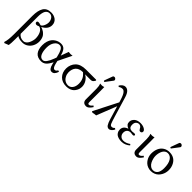

<svg xmlns="http://www.w3.org/2000/svg" viewBox="169 -1862 3261 3261"><g transform="rotate(45 1799.5 -231.5)"><path d="M147.9 58.1Q147.9 161.6 139.2 204.1L60.5 234.9L49.3 217.3Q73.2 155.3 73.2 7.3V-428.7Q73.2 -561.5 116.5 -629.6Q159.7 -697.8 262.2 -697.8Q293.5 -697.8 322 -688.7Q350.6 -679.7 373.5 -662.6Q396.5 -645.5 410.4 -617.9Q424.3 -590.3 424.3 -556.2Q424.3 -460 313 -402.3Q326.7 -397.9 336.2 -394.3Q345.7 -390.6 363 -381.8Q380.4 -373 392.6 -363.8Q404.8 -354.5 419.7 -338.4Q434.6 -322.3 443.8 -304.2Q453.1 -286.1 459.5 -260Q465.8 -233.9 465.8 -203.6Q465.8 -147.5 441.7 -98.1Q417.5 -48.8 372.3 -18.3Q327.1 12.2 272 12.2Q189 12.2 147.9 -19.5ZM147.9 -73.7Q164.1 -49.3 193.6 -33.2Q223.1 -17.1 265.6 -17.1Q293.5 -17.1 317.1 -36.1Q340.8 -55.2 354.7 -84Q368.7 -112.8 376.5 -143.3Q384.3 -173.8 384.3 -199.7Q384.3 -229 378.4 -258.3Q372.6 -287.6 360.6 -314.5Q348.6 -341.3 327.9 -360.6Q307.1 -379.9 280.3 -385.3Q250 -370.1 231.9 -370.1Q216.3 -370.1 205.3 -378.7Q194.3 -387.2 194.3 -402.8Q194.3 -415 202.6 -421.6Q210.9 -428.2 222.7 -428.2Q248 -428.2 282.7 -415.5Q301.8 -419.4 317.9 -443.6Q334 -467.8 342 -495.8Q350.1 -523.9 350.1 -546.4Q350.1 -595.7 322.8 -632.1Q295.4 -668.5 252.4 -668.5Q237.8 -668.5 225.1 -665Q212.4 -661.6 197.8 -650.4Q183.1 -639.2 172.6 -620.6Q162.1 -602.1 155 -568.4Q147.9 -534.7 147.9 -490.2Z M915 -189 928.7 -131.3Q938.5 -91.3 952.9 -70.1Q967.3 -48.8 984.4 -48.8Q1003.9 -48.8 1014.6 -56.4Q1025.4 -64 1038.1 -86.4L1064.9 -76.7Q1047.9 -29.3 1027.1 -8.5Q1006.3 12.2 974.1 12.2Q918 12.2 894.5 -88.9L885.3 -128.4Q848.1 -53.2 810.3 -20.5Q772.5 12.2 721.7 12.2Q629.9 12.2 586.7 -43Q543.5 -98.1 543.5 -195.8Q543.5 -249 556.9 -292Q570.3 -335 591.8 -362.3Q613.3 -389.6 641.6 -408.2Q669.9 -426.8 698.2 -434.3Q726.6 -441.9 755.4 -441.9Q810.1 -441.9 841.6 -404.5Q873 -367.2 890.6 -293V-292L942.9 -433.6Q950.2 -433.6 966.6 -431.2Q982.9 -428.7 990.7 -428.7Q998.5 -428.7 1013.7 -431.2Q1028.8 -433.6 1034.7 -433.6ZM864.3 -219.7 859.4 -241.2Q850.1 -280.8 841.1 -308.3Q832 -335.9 819.3 -359.9Q806.6 -383.8 789.6 -395.8Q772.5 -407.7 750.5 -407.7Q698.7 -407.7 661.4 -355.2Q624 -302.7 624 -219.2Q624 -131.3 649.2 -76.7Q674.3 -22 727.1 -22Q760.3 -22 791 -63.2Q821.8 -104.5 849.1 -178.7Z M1543.9 -360.8H1408.2Q1456.5 -335.4 1489.5 -285.2Q1522.5 -234.9 1522.5 -171.9Q1522.5 -152.3 1517.6 -130.6Q1512.7 -108.9 1498.8 -82.8Q1484.9 -56.6 1464.1 -36.1Q1443.4 -15.6 1407.5 -1.7Q1371.6 12.2 1326.7 12.2Q1225.1 12.2 1167 -47.6Q1108.9 -107.4 1108.9 -203.6Q1108.9 -249.5 1126 -292.2Q1143.1 -335 1173.8 -365.7Q1236.8 -428.7 1363.3 -428.7H1604.5L1615.7 -417.5Q1600.1 -388.2 1585 -374.5Q1569.8 -360.8 1543.9 -360.8ZM1333 -22Q1382.3 -22 1414.6 -63.7Q1446.8 -105.5 1446.8 -174.8Q1446.8 -218.8 1435.8 -252.7Q1424.8 -286.6 1406.7 -310.3Q1388.7 -334 1357.9 -361.3Q1311 -361.3 1276.9 -347.7Q1242.7 -334 1222.9 -309.8Q1203.1 -285.6 1193.8 -255.1Q1184.6 -224.6 1184.6 -187.5Q1184.6 -166.5 1189.9 -144.3Q1195.3 -122.1 1207.3 -100.1Q1219.2 -78.1 1236.1 -60.8Q1252.9 -43.5 1278.1 -32.7Q1303.2 -22 1333 -22Z M1793.5 -683.1Q1808.6 -683.1 1821.5 -671.6Q1834.5 -660.2 1834.5 -645Q1834.5 -636.7 1829.6 -629.9L1737.8 -508.3Q1731.9 -500.5 1726.6 -500.5Q1720.7 -500.5 1716.1 -504.6Q1711.4 -508.8 1711.4 -514.2Q1711.4 -516.6 1713.4 -523.4L1765.6 -666Q1768.6 -673.8 1776.6 -678.5Q1784.7 -683.1 1793.5 -683.1ZM1718.3 -322.3Q1718.3 -391.1 1700.2 -428.7L1702.6 -430.7Q1712.9 -428.7 1741.7 -428.7Q1767.1 -428.7 1791.5 -439Q1793 -375 1793 -342.8V-86.4Q1793 -62 1797.6 -51.3Q1802.2 -40.5 1815.9 -40.5Q1835 -40.5 1850.6 -52.7Q1866.2 -64.9 1883.3 -87.4L1904.3 -69.8Q1885.3 -37.1 1857.9 -12.5Q1830.6 12.2 1801.3 12.2Q1759.8 12.2 1739 -9.8Q1718.3 -31.7 1718.3 -71.3Z M2433.6 -60.1Q2419.9 -30.3 2395.8 -9Q2371.6 12.2 2350.1 12.2Q2314.5 12.2 2292.5 -19.8Q2270.5 -51.8 2248 -126L2176.8 -362.8L2034.2 0Q1983.4 2.9 1959 12.2L1934.1 0L2155.3 -435.1L2142.6 -478Q2127.9 -526.9 2112.5 -560.3Q2097.2 -593.8 2083 -609.4Q2068.8 -625 2057.6 -630.9Q2046.4 -636.7 2034.2 -636.7Q1994.6 -636.7 1963.4 -611.8L1945.8 -629.4Q1992.2 -697.8 2043.5 -697.8Q2126 -697.8 2164.6 -568.8L2271 -213.9Q2302.2 -109.4 2316.7 -79.1Q2331.1 -48.8 2354 -48.8Q2372.1 -48.8 2384 -54Q2396 -59.1 2411.1 -76.7Z M2566.4 -118.7Q2566.4 -77.6 2593.3 -49.8Q2620.1 -22 2663.6 -22Q2723.1 -22 2788.1 -67.4L2803.2 -47.9Q2775.4 -22 2736.3 -4.9Q2697.3 12.2 2653.3 12.2Q2613.8 12.2 2583.5 3.7Q2553.2 -4.9 2535.4 -17.8Q2517.6 -30.8 2506.6 -48.6Q2495.6 -66.4 2491.7 -82.5Q2487.8 -98.6 2487.8 -115.7Q2487.8 -195.8 2581.5 -227.1Q2543.5 -242.2 2525.4 -263.9Q2507.3 -285.6 2507.3 -321.8Q2507.3 -335 2511.7 -349.9Q2516.1 -364.7 2527.3 -381.3Q2538.6 -397.9 2554.9 -411.1Q2571.3 -424.3 2598.9 -433.1Q2626.5 -441.9 2660.2 -441.9Q2716.3 -441.9 2755.6 -419.9Q2794.9 -397.9 2794.9 -370.1Q2794.9 -351.1 2783.7 -342.3Q2772.5 -333.5 2759.8 -333.5Q2744.6 -333.5 2735.6 -341.8Q2726.6 -350.1 2718.3 -366.2Q2710.4 -380.9 2704.8 -388.7Q2699.2 -396.5 2685.8 -404.5Q2672.4 -412.6 2654.3 -412.6Q2625.5 -412.6 2601.8 -390.6Q2578.1 -368.7 2578.1 -324.2Q2578.1 -276.4 2599.4 -257.8Q2620.6 -239.3 2656.7 -239.3Q2657.2 -239.3 2668.9 -240.5Q2680.7 -241.7 2693.1 -242.9Q2705.6 -244.1 2708 -244.1Q2736.8 -244.1 2736.8 -225.1Q2736.8 -204.1 2707 -204.1Q2703.1 -204.1 2681.6 -207Q2660.2 -210 2655.8 -210Q2614.3 -210 2590.3 -185.5Q2566.4 -161.1 2566.4 -118.7Z M2925.3 -322.3Q2925.3 -391.1 2907.2 -428.7L2909.7 -430.7Q2919.9 -428.7 2948.7 -428.7Q2974.1 -428.7 2998.5 -439Q3000 -375 3000 -342.8V-86.4Q3000 -62 3004.6 -51.3Q3009.3 -40.5 3022.9 -40.5Q3042 -40.5 3057.6 -52.7Q3073.2 -64.9 3090.3 -87.4L3111.3 -69.8Q3092.3 -37.1 3064.9 -12.5Q3037.6 12.2 3008.3 12.2Q2966.8 12.2 2946 -9.8Q2925.3 -31.7 2925.3 -71.3Z M3390.6 -682.1Q3405.8 -682.1 3418.7 -670.7Q3431.6 -659.2 3431.6 -644Q3431.6 -635.7 3426.8 -628.9L3335 -507.3Q3329.1 -499.5 3323.7 -499.5Q3317.9 -499.5 3313.2 -503.7Q3308.6 -507.8 3308.6 -513.2Q3308.6 -515.6 3310.5 -522.5L3362.8 -665Q3365.7 -672.9 3373.8 -677.5Q3381.8 -682.1 3390.6 -682.1ZM3153.3 -205.1Q3153.3 -273.9 3177 -327.1Q3200.7 -380.4 3248 -411.1Q3295.4 -441.9 3359.9 -441.9Q3402.8 -441.9 3438 -428.2Q3473.1 -414.6 3496.3 -391.8Q3519.5 -369.1 3535.4 -339.1Q3551.3 -309.1 3558.1 -277.8Q3564.9 -246.6 3564.9 -214.4Q3564.9 -183.6 3557.1 -152.3Q3549.3 -121.1 3532.7 -91.3Q3516.1 -61.5 3492.4 -38.6Q3468.8 -15.6 3434.1 -1.7Q3399.4 12.2 3358.4 12.2Q3319.3 12.2 3285.6 -0.5Q3252 -13.2 3228 -34.7Q3204.1 -56.2 3187 -84.2Q3169.9 -112.3 3161.6 -143.1Q3153.3 -173.8 3153.3 -205.1ZM3349.6 -408.7Q3320.8 -408.7 3297.9 -392.8Q3274.9 -377 3261 -350.8Q3247.1 -324.7 3239.7 -293.2Q3232.4 -261.7 3232.4 -228Q3232.4 -197.8 3241.2 -163.6Q3250 -129.4 3266.4 -97.4Q3282.7 -65.4 3311.3 -44.4Q3339.8 -23.4 3375 -23.4Q3390.1 -23.4 3404.1 -27.1Q3418 -30.8 3433.3 -41.5Q3448.7 -52.2 3460 -69.1Q3471.2 -85.9 3478.5 -115.2Q3485.8 -144.5 3485.8 -182.1Q3485.8 -290 3449 -349.4Q3412.1 -408.7 3349.6 -408.7Z"/></g></svg>

Font: Libertinage
Style: l
Weight: 400
Designer: OSP
Foundry: OSP
Version: Version 1.0; 2008; OFL relea